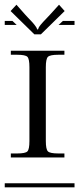

<svg xmlns="http://www.w3.org/2000/svg" viewBox="-29 -797 337 817"><path d="M-8.8 -17.1H288.1V0H-8.8ZM17.1 -127V-144H43.9Q79.1 -144 87.6 -152.8Q96.2 -161.6 96.2 -196.8V-511.2Q96.2 -546.4 87.6 -555.2Q79.1 -564 43.9 -564H17.1V-581.1H245.1V-564H219.2Q184.1 -564 175 -555.2Q166 -546.4 166 -511.2V-196.8Q166 -161.6 175 -152.8Q184.1 -144 219.2 -144H245.1V-127ZM-8.8 -708H23.9L42 -690.9H-8.8ZM238.8 -708H288.1V-690.9H220.2ZM145 -650.9H117.2L16.1 -750L41 -776.9L78.1 -734.9Q82.5 -730 89.4 -722.7Q96.2 -715.3 99.9 -711.7Q103.5 -708 108.6 -702.4Q113.8 -696.8 116.5 -693.1Q119.1 -689.5 122.3 -685.3Q125.5 -681.2 127 -678Q128.4 -674.8 128.9 -671.9H132.8Q133.8 -675.8 136.2 -680.4Q138.7 -685.1 144.5 -692.1Q150.4 -699.2 154.5 -703.6Q158.7 -708 168.9 -718.8Q179.2 -729.5 184.1 -734.9L222.2 -776.9L246.1 -750Z"/></svg>

Font: FoglihtenFr01
Style: Regular
Weight: 500
Version: Version 0.68